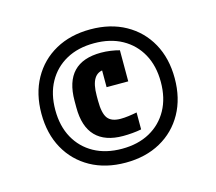

<svg xmlns="http://www.w3.org/2000/svg" viewBox="-76 -834 753 668"><g transform="rotate(-15 300.0 -500.0)"><path d="M300 -260Q228 -260 174 -290Q120 -320 90 -374Q60 -428 60 -500Q60 -572 90 -626Q120 -680 174 -710Q228 -740 300 -740Q372 -740 426 -710Q480 -680 510 -626Q540 -572 540 -500Q540 -428 510 -374Q480 -320 426 -290Q372 -260 300 -260ZM315 -352Q250 -352 216.5 -386.5Q183 -421 183 -490V-514Q183 -652 315 -652Q332 -652 349.5 -649.5Q367 -647 381 -643V-531H303V-632L340 -582Q327 -592 312 -592Q287 -592 274.5 -572Q262 -552 262 -511V-493Q262 -448 275.5 -430Q289 -412 322 -412Q335 -412 350.5 -414Q366 -416 381 -419V-358Q366 -355 348.5 -353.5Q331 -352 315 -352ZM300 -310Q358 -310 400.5 -333.5Q443 -357 466.5 -399.5Q490 -442 490 -500Q490 -558 466.5 -600.5Q443 -643 400.5 -666.5Q358 -690 300 -690Q242 -690 199.5 -666.5Q157 -643 133.5 -600.5Q110 -558 110 -500Q110 -442 133.5 -399.5Q157 -357 199.5 -333.5Q242 -310 300 -310Z"/></g></svg>

Font: M PLUS Code Latin Expanded SemiBold
Style: Regular
Weight: 600
Width: 7
Designer: Coji Morishita
Foundry: UNDERFOREST DESIGN
Version: Version 1.002; ttfautohint (v1.8.3)